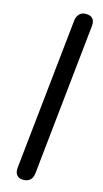

<svg xmlns="http://www.w3.org/2000/svg" viewBox="-150 -1048 583 1092"><g transform="rotate(15 142.0 -502.0)"><path d="M110 0Q85 0 72.5 -15.2Q60 -30.5 62.5 -58.5L156.5 -950Q159 -974 173.2 -989Q187.5 -1004 211.5 -1004Q240 -1004 252.5 -988.8Q265 -973.5 262 -946.5L168.5 -55Q165.5 -26.5 150 -13.2Q134.5 0 110 0Z"/></g></svg>

Font: Edu SA Hand Medium
Style: Regular
Weight: 500
Designer: Tina and Corey Anderson, Eben Sorkin, Mirko Velimirovic
Foundry: Google for Education
Version: Version 2.000